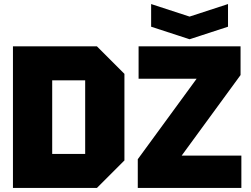

<svg xmlns="http://www.w3.org/2000/svg" viewBox="-20 -929 1239 949"><path d="M238 -168H401V-532H238ZM44 0V-700H459L595 -564V-136L459 0ZM661 0V-142L952 -540H665V-700H1169V-558L878 -160H1173V0ZM1107 -909V-797L917 -735L727 -797V-909L917 -847Z"/></svg>

Font: Tektur ExtraBold
Style: Regular
Weight: 800
Designer: Adam Jagosz
Foundry: Adam Jagosz
Version: Version 1.005;gftools[0.9.30]